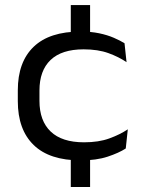

<svg xmlns="http://www.w3.org/2000/svg" viewBox="-20 -622 565 760"><path d="M336.6 -457.4H260.2V-601.9H336.6ZM336.6 118.1H260.2V-34.4H336.6ZM299.1 12.9Q176 12.9 113.3 -48Q50.5 -108.9 50.5 -221.6V-264.5Q50.5 -376.7 113.3 -436.9Q176 -497.1 298.7 -497.1Q339.7 -497.1 372.5 -490.3Q405.2 -483.4 430.4 -472.5Q455.6 -461.6 472.9 -450.8L480.9 -375.9Q450.8 -396.5 409.5 -411.6Q368.1 -426.7 310.7 -426.7Q224.4 -426.7 180.3 -384.7Q136.2 -342.6 136.2 -263.7V-222.8Q136.2 -143.8 180.6 -101.3Q225.1 -58.7 312.7 -58.7Q370.7 -58.7 412.6 -74Q454.5 -89.2 485.9 -110.1L477.8 -34.3Q450.8 -16.7 406.2 -1.9Q361.6 12.9 299.1 12.9Z"/></svg>

Font: Anek Gurmukhi Medium SemiExpanded
Style: Regular
Weight: 500
Width: 6
Version: Version 1.003